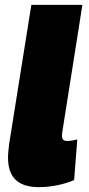

<svg xmlns="http://www.w3.org/2000/svg" viewBox="-20 -760 365 790"><path d="M109 -740H319L237 -221Q236 -215 235.5 -210Q235 -205 235 -201Q235 -194 237.5 -189Q240 -184 244.5 -182Q249 -180 256 -180Q265 -180 274.5 -181.5Q284 -183 298 -186L285 -19Q255 -6 216.5 2Q178 10 140 10Q76 10 44.5 -20Q13 -50 13 -112Q13 -124 14.5 -139Q16 -154 18 -170Z"/></svg>

Font: Georama ExtraCondensed Thin Black
Style: Italic
Weight: 900
Italic angle: -9°
Version: Version 1.001